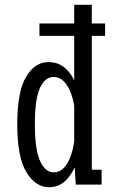

<svg xmlns="http://www.w3.org/2000/svg" viewBox="-20 -770 490 801"><path d="M184.5 11Q128.5 11 90.2 -51.5Q52 -114 52 -251Q52 -388 88.8 -449.5Q125.5 -511 181.5 -511Q220.5 -511 247.2 -489.5Q274 -468 289.5 -435V-620.5H144.5V-672H289.5V-750H363V-672H418.5V-620.5H363V-62H404V0H296L291.5 -72Q276 -36.5 249.5 -12.8Q223 11 184.5 11ZM125.5 -251Q125.5 -145.5 147.2 -98.2Q169 -51 204 -51Q228.5 -51 246 -69.2Q263.5 -87.5 274.2 -117Q285 -146.5 289.5 -180V-328.5Q285 -358 274.2 -385.5Q263.5 -413 245.8 -431Q228 -449 203.5 -449Q168 -449 146.8 -403.5Q125.5 -358 125.5 -251Z"/></svg>

Font: Trispace Condensed Light
Style: Regular
Weight: 300
Width: 3
Designer: Tyler Finck
Foundry: Etcetera Type Company
Version: Version 1.210; ttfautohint (v1.8.3)